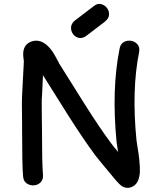

<svg xmlns="http://www.w3.org/2000/svg" viewBox="-20 -934 803 965"><path d="M636 8Q665 -1 676 -32Q681 -46 683 -66Q684 -92 680 -133Q678 -154 671 -196Q666 -228 666 -229Q641 -482 679 -671Q684 -696 671 -711Q658 -726 638.5 -729Q619 -732 602 -722.5Q585 -713 581 -689Q540 -486 566 -219Q567 -215 572 -180L574 -170Q546 -203 540 -212Q483 -288 406 -410L276 -617Q276 -618 275 -620L268 -633Q257 -654 247 -670Q230 -696 212 -710Q176 -739 137 -725Q92 -708 97 -651Q97 -650 99 -633L100 -627L91 -454Q90 -441 90 -416Q90 -391 90.5 -363.5Q91 -336 91 -313.5Q91 -291 91 -281Q91 -107 96 -48Q98 -23 114.5 -12Q131 -1 151 -2.5Q171 -4 184.5 -18Q198 -32 196 -56Q191 -111 191 -281Q191 -283 190 -365Q189 -447 191 -448L196 -556L321 -357Q401 -231 460 -152Q472 -136 523 -75L563 -27Q573 -16 579 -10Q584 -5 588 -2Q592 2 597 4Q616 14 636 8ZM414 -754Q461 -790 507 -825Q527 -841 528 -860Q529 -879 518 -893.5Q507 -908 489.5 -913Q472 -918 455 -906L354 -829Q337 -813 337 -794.5Q337 -776 348 -761.5Q359 -747 377 -743.5Q395 -740 414 -754Z"/></svg>

Font: Balsamiq Sans
Style: Regular
Weight: 400
Designer: Michael Angeles
Foundry: Balsamiq SRL
Version: Version 1.020; ttfautohint (v1.8.4.7-5d5b);gftools[0.9.26]